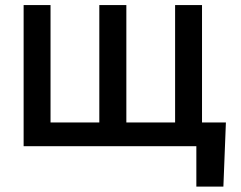

<svg xmlns="http://www.w3.org/2000/svg" viewBox="-20 -565 933 742"><path d="M853 -91.8 843.3 156.2H738.8V0H71.3V-545.4H175.3V-91.8H363.8V-545.4H468.3V-91.8H656.7V-545.4H760.7V-91.8Z"/></svg>

Font: Karasuma Gothic
Style: Regular
Weight: 500
Designer: Rasmus Andersson / Ryoko Nishizuka
Foundry: Genbu
Version: Version 1.00